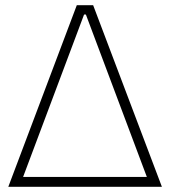

<svg xmlns="http://www.w3.org/2000/svg" viewBox="-20 -720 656 740"><path d="M12 0H604L339 -700H276ZM69 -38 304 -664H311L546 -38Z"/></svg>

Font: Fixel Text ExtraLight
Style: Regular
Weight: 200
Width: 4
Designer: AlfaBravo + MacPaw
Foundry: Kyrylo Tkachov, Marchela Mozhyna, Serhii Makarenko, Maria Weinstein, Zakhar Kryvoshyya
Version: Version 1.211